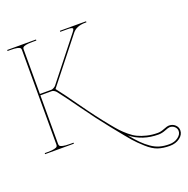

<svg xmlns="http://www.w3.org/2000/svg" viewBox="-168 -918 1288 1316"><g transform="rotate(-20 476.0 -260.5)"><path d="M601.6 73.7Q636.7 116.2 662.8 142.3Q689 168.5 718.8 189.2Q748.5 210 779.5 218.8Q810.5 227.5 848.6 227.5Q887.2 227.5 913.3 208Q939.5 188.5 939.5 163.1Q939.5 145 925 131.6Q910.6 118.2 889.6 118.2Q880.4 118.2 853.8 128.9Q827.1 139.6 801.8 139.6Q686 139.6 601.6 73.7ZM24.9 -759.8H234.9V-752.4H207.5Q175.8 -752.4 158.7 -748.8Q141.6 -745.1 137 -740Q132.3 -734.9 132.3 -726.1V-399.9H215.8Q223.6 -399.9 234.1 -405.8Q244.6 -411.6 250 -418.5L488.3 -720.2Q500 -734.9 500 -741.2Q500 -752.4 463.9 -752.4H409.2V-759.8H600.1V-752.4H592.3Q526.9 -752.4 496.6 -713.9L244.6 -395Q285.2 -343.8 362.8 -233.9Q440.4 -124 514.6 -33.7Q540 -2.4 558.3 17.3Q576.7 37.1 604.2 60.3Q631.8 83.5 658.7 96.4Q685.5 109.4 722.4 118.4Q759.3 127.4 801.8 127.4Q823.2 127.4 849.4 116.7Q875.5 106 889.6 106Q915.5 106 933.6 122.6Q951.7 139.2 951.7 163.1Q951.7 194.8 921.6 217Q891.6 239.3 848.6 239.3Q800.3 239.3 763.2 227.1Q726.1 214.8 684.1 177Q642.1 139.2 615.5 108.6Q588.9 78.1 528.8 2.9Q514.2 -15.1 506.8 -24.4Q439 -108.4 364 -213.6Q289.1 -318.8 247.1 -372.1Q242.2 -378.4 232.9 -384.3Q223.6 -390.1 215.8 -390.1H132.3V-35.2Q132.3 -26.4 136.5 -21Q140.6 -15.6 158 -11.5Q175.3 -7.3 207.5 -7.3H234.9V0H24.9V-7.3H44.9Q77.1 -7.3 94.5 -11.5Q111.8 -15.6 116 -21Q120.1 -26.4 120.1 -35.2V-726.1Q120.1 -734.9 115.5 -740Q110.8 -745.1 93.8 -748.8Q76.7 -752.4 44.9 -752.4H24.9Z"/></g></svg>

Font: ZnikomitNo24
Style: Thin
Weight: 300
Designer: gluk
Foundry: gluk
Version: Version 0.55